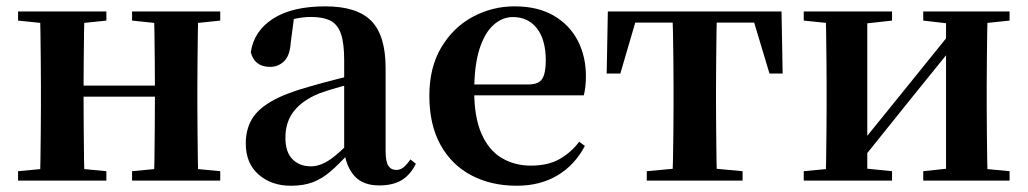

<svg xmlns="http://www.w3.org/2000/svg" viewBox="-20 -572 3255 608"><path d="M105.9 0Q107.6 -25.5 108.1 -67.4Q108.6 -109.4 109.1 -154.7Q109.6 -200 109.6 -234.8V-301.2Q109.6 -335.7 109.1 -381Q108.6 -426.4 108.1 -468.7Q107.6 -511 105.9 -535.7H247.6Q246.6 -511 246.1 -468.2Q245.6 -425.4 245.1 -378.2Q244.6 -331 244.6 -291.8V-270.6Q244.6 -217.9 245.1 -165Q245.6 -112.1 246.1 -68.8Q246.6 -25.5 247.6 0ZM466.6 0Q468.6 -25.5 469.1 -68.8Q469.6 -112.1 470.1 -165Q470.6 -217.9 470.6 -270.6V-291.8Q470.6 -331 470.1 -378.2Q469.6 -425.4 469.1 -468.2Q468.6 -511 466.6 -535.7H608Q607 -511 606.5 -468.7Q606 -426.4 605.5 -381Q605 -335.7 605 -301.2V-234.8Q605 -200 605.5 -154.7Q606 -109.4 606.5 -67.4Q607 -25.5 608 0ZM37.2 0V-29.9L147 -40.2H208.6L316.8 -29.9V0ZM37.2 -506.8V-535.7H316.8V-506.8L208.6 -495.5H147ZM398.2 0V-29.9L506.9 -40.2H569.5L677.4 -29.9V0ZM398.2 -506.8V-535.7H677.4V-506.8L569.5 -495.5H506.9ZM176.9 -265.9V-301H537.1V-265.9Z M901.6 16.2Q839.2 16.2 798.8 -19.4Q758.3 -54.9 758.3 -117.6Q758.3 -161.2 777 -193.6Q795.7 -226.1 840.1 -251.5Q884.6 -277 960.4 -297.9Q999.8 -309.4 1049.4 -322Q1099 -334.6 1139 -344.4V-318.9Q1099 -308.9 1059 -297.6Q1018.9 -286.4 992.1 -276.7Q938.3 -254.9 911.1 -220.6Q883.8 -186.4 883.8 -135.9Q883.8 -90.4 906.1 -67.9Q928.3 -45.3 965 -45.3Q981.3 -45.3 999.7 -52.6Q1018.1 -59.9 1042.4 -79.7Q1066.8 -99.4 1100.3 -135.5L1115.8 -82.4H1080.7Q1051.6 -50.6 1026.2 -28.7Q1000.7 -6.8 971.4 4.7Q942 16.2 901.6 16.2ZM1181.1 15.2Q1129.6 15.2 1102.9 -14.2Q1076.2 -43.6 1069.9 -94V-96.5V-381.4Q1069.9 -434.7 1059.8 -464.5Q1049.7 -494.3 1026.6 -506.3Q1003.5 -518.3 965 -518.3Q939.4 -518.3 912.3 -512.2Q885.2 -506.1 848.8 -491.2L911.1 -516.3L900.9 -439.2Q898.3 -395.9 879.6 -378Q860.8 -360.2 835.3 -360.2Q786.1 -360.2 774.2 -406.5Q783.9 -473.5 844.4 -512.7Q904.9 -551.9 1010.1 -551.9Q1110.4 -551.9 1155.7 -505.9Q1201.1 -459.8 1201.1 -356.2V-94.8Q1201.1 -60.3 1209.8 -47Q1218.6 -33.8 1234.7 -33.8Q1246.3 -33.8 1256.3 -40.9Q1266.3 -48.1 1279.7 -67.2L1296.9 -53.4Q1279 -17.5 1251.2 -1.1Q1223.4 15.2 1181.1 15.2Z M1616.2 16.2Q1535.8 16.2 1473.2 -16.5Q1410.6 -49.1 1375.1 -113Q1339.6 -176.9 1339.6 -268.8Q1339.6 -358.8 1377.6 -422.2Q1415.5 -485.7 1477.2 -518.8Q1538.9 -551.9 1609.4 -551.9Q1683.1 -551.9 1733.5 -522.5Q1783.8 -493.1 1809.6 -443.2Q1835.4 -393.3 1835.4 -330.9Q1835.4 -296.1 1828.7 -270.2H1398.1V-304.6H1653.4Q1685.5 -304.6 1696.9 -322.2Q1708.3 -339.8 1708.3 -380.4Q1708.3 -446.3 1680.2 -482.2Q1652.1 -518 1604.1 -518Q1570.7 -518 1542.6 -492.9Q1514.6 -467.8 1498.1 -416Q1481.7 -364.1 1481.7 -282.7Q1481.7 -200.5 1504.9 -148.2Q1528 -95.8 1568.8 -71.7Q1609.5 -47.5 1661.4 -47.5Q1714.4 -47.5 1750.9 -67.7Q1787.3 -87.9 1814.2 -123.2L1832.1 -109.9Q1800.6 -49.8 1745.7 -16.8Q1690.7 16.2 1616.2 16.2Z M1901.2 -339.1 1904.8 -535.7H2454.8L2458.4 -339.1H2416.7L2358.1 -534.2L2424 -500.4H1935.6L2001.5 -534.2L1944.4 -339.1ZM2028.1 0V-29.9L2139.7 -40.2H2220.6L2331.5 -29.9V0ZM2109.2 0Q2110.2 -25.5 2111.1 -67.4Q2111.9 -109.4 2112.4 -154.7Q2112.9 -200 2112.9 -234.8V-301.2Q2112.9 -335.7 2112.4 -381Q2111.9 -426.4 2111.1 -468.7Q2110.2 -511 2109.2 -535.7H2250.4Q2249.4 -511 2248.9 -468.7Q2248.4 -426.4 2247.9 -381Q2247.4 -335.7 2247.4 -301.2V-234.8Q2247.4 -200 2247.9 -154.7Q2248.4 -109.4 2248.9 -67.4Q2249.4 -25.5 2250.4 0Z M2525.2 0V-29.9L2634 -40.2H2702.4L2804.8 -29.9V0ZM2903.6 0V-29.9L3000.5 -40.2H3068.3L3177 -29.9V0ZM2593.9 0Q2595.6 -25.5 2596.1 -67.4Q2596.6 -109.4 2597.1 -154.7Q2597.6 -200 2597.6 -234.8V-301.2Q2597.6 -335.7 2597.1 -381Q2596.6 -426.4 2596.1 -468.7Q2595.6 -511 2593.9 -535.7H2726.4V0ZM2697.7 -51.6 2649.4 -77.8H2674.4L2833.6 -274.4L3004 -485.4L3051.7 -460.9H3027.5L2863.2 -257.7ZM2975.8 0V-535.7H3107.6Q3106.6 -511 3106.1 -468.7Q3105.6 -426.4 3105.1 -381Q3104.6 -335.7 3104.6 -301.2V-234.8Q3104.6 -200 3105.1 -154.7Q3105.6 -109.4 3106.1 -67.4Q3106.6 -25.5 3107.6 0ZM2525.2 -506.8V-535.7H2804.8V-506.8L2702.7 -495.5H2635ZM2903.6 -506.8V-535.7H3177V-506.8L3068.5 -495.5H3000.8Z"/></svg>

Font: Noto Serif HK ExtraLight
Style: Regular
Weight: 200
Designer: Ryoko NISHIZUKA 西塚涼子 (kana & ideographs); Frank Grießhammer (Latin, Greek & Cyrillic); Wenlong ZHANG 张文龙 (bopomofo); San
Foundry: Adobe
Version: Version 2.002-H1;hotconv 1.1.0;makeotfexe 2.6.0